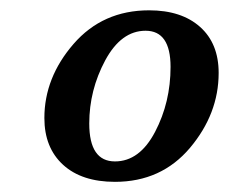

<svg xmlns="http://www.w3.org/2000/svg" viewBox="-20 -737 448 376"><path d="M205.1 -380.9Q140.1 -380.9 103.5 -414.3Q66.9 -447.8 66.9 -505.9Q66.9 -585 124 -650.9Q181.2 -716.8 272 -716.8Q335.4 -716.8 371.8 -684.3Q408.2 -651.9 408.2 -594.2Q408.2 -514.2 352.1 -447.5Q295.9 -380.9 205.1 -380.9ZM265.1 -676.8Q217.3 -676.8 186 -618.7Q154.8 -560.5 154.8 -495.1Q154.8 -420.9 205.1 -420.9Q253.4 -420.9 283.7 -478.8Q314 -536.6 314 -606Q314 -676.8 265.1 -676.8Z"/></svg>

Font: Droid Serif
Style: Italic
Weight: 400
Italic angle: -12°
Designer: Monotype Design team
Foundry: Monotype Imaging Inc.
Version: Version 1.03